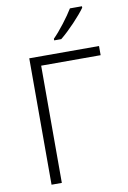

<svg xmlns="http://www.w3.org/2000/svg" viewBox="-102 -1008 710 1068"><g transform="rotate(-10 253.5 -474.0)"><path d="M439 -948.2H371.1C345.7 -905.8 290.5 -833 253.9 -797.4V-788.1H293.9C343.3 -827.6 409.7 -898.9 439 -939.9ZM100.1 -713.9V0H158.2V-662.1H494.1V-713.9Z"/></g></svg>

Font: Noto Reveo Sans
Style: Regular
Weight: 300
Designer: Monotype Design Team
Foundry: Monotype Imaging Inc.
Version: Version 2.007